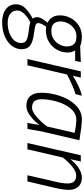

<svg xmlns="http://www.w3.org/2000/svg" viewBox="486 -1036 787 1799"><g transform="rotate(90 879.5 -136.5)"><path d="M20 107Q20 56 59 18Q98 -20 155 -50Q141 -64 141 -91Q141 -113 157.5 -141Q174 -169 194 -189Q124 -219 124 -307Q124 -355 147.5 -402Q171 -449 216.5 -479.5Q262 -510 324 -510Q371 -510 414 -494L562 -500L550 -447H452Q472 -418 472 -374Q472 -328 448.5 -281.5Q425 -235 377 -204Q329 -173 261 -173Q243 -173 231 -176Q217 -158 206.5 -137Q196 -116 196 -102Q196 -84 214.5 -76.5Q233 -69 288 -62Q371 -52 406 -26Q441 0 441 55Q441 103 410.5 144.5Q380 186 322.5 211.5Q265 237 189 237Q111 237 65.5 201.5Q20 166 20 107ZM415 -367Q415 -414 393 -436.5Q371 -459 320 -459Q278 -459 246 -435.5Q214 -412 197.5 -377.5Q181 -343 181 -310Q181 -224 269 -224Q317 -224 350 -247.5Q383 -271 399 -304.5Q415 -338 415 -367ZM383 59Q383 25 359.5 10.5Q336 -4 277 -11Q213 -18 189 -27Q145 -5 111.5 28Q78 61 78 95Q78 135 108 160Q138 185 194 185Q245 185 288 169.5Q331 154 357 125.5Q383 97 383 59Z M649 -500H707L690 -425Q727 -450 779 -475Q831 -500 877 -510L862 -450Q828 -442 775.5 -418.5Q723 -395 678 -371L592 0H533Z M849 -131Q849 -216 878.5 -304.5Q908 -393 965 -451.5Q1022 -510 1100 -510Q1131 -510 1186.5 -503Q1242 -496 1294 -487L1218 -161Q1203 -97 1189 -1L1132 1Q1145 -86 1152 -114Q1118 -67 1068.5 -28.5Q1019 10 974 10Q911 10 880 -26.5Q849 -63 849 -131ZM1165 -184 1225 -443Q1150 -458 1101 -458Q1042 -458 998.5 -406.5Q955 -355 932.5 -278.5Q910 -202 910 -131Q910 -87 929 -65Q948 -43 991 -43Q1025 -43 1075.5 -87Q1126 -131 1165 -184Z M1435 -500H1493L1472 -403Q1502 -443 1550 -476.5Q1598 -510 1643 -510Q1699 -510 1729 -477Q1759 -444 1759 -388Q1759 -336 1740 -256L1680 0H1622L1680 -252Q1699 -326 1699 -377Q1699 -457 1624 -457Q1586 -457 1539 -418Q1492 -379 1456 -331L1379 0H1320Z"/></g></svg>

Font: Cairo Light
Style: Italic
Weight: 300
Italic angle: -13°
Designer: Mohamed Gaber, Accademia di Belle Arti di Urbino and others
Foundry: Kief Type Foundry, Accademia di Belle Arti di Urbino and others
Version: Version 3.011